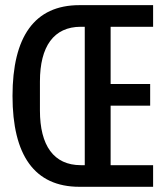

<svg xmlns="http://www.w3.org/2000/svg" viewBox="-20 -718 640 738"><path d="M285.2 0H568.5V-83.1H405.2V-311.8H557.2V-395.2H405.2V-615.1H568.5V-698.2H285.2C112.2 -698.2 28.1 -576.3 28.1 -349.1C28.1 -121.8 112.2 0 285.2 0ZM133.5 -293.3V-404.8C133.5 -539.4 186.4 -615.1 290.8 -615.1H305.8V-83.1H290.8C186.4 -83.1 133.5 -158.7 133.5 -293.3Z"/></svg>

Font: Margiela Mono Medium
Style: Regular
Weight: 500
Designer: Mike Abbink, Paul van der Laan, Pieter van Rosmalen
Foundry: Bold Monday
Version: Version 2.003 2021